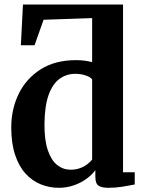

<svg xmlns="http://www.w3.org/2000/svg" viewBox="-20 -840 654 870"><path d="M247 11Q203 11 164 -5Q125 -21 95 -54.2Q65 -87.5 48 -139.5Q31 -191.5 31 -262.5Q31 -345.5 64.8 -414.8Q98.5 -484 164.2 -525.8Q230 -567.5 324.5 -567.5Q345 -567.5 363.8 -565Q382.5 -562.5 397.5 -558.5V-758L177.5 -750.5L136.5 -635H74.5L84 -819.5H537.5V-59.5H590.5V-4Q569 0.5 536 5.8Q503 11 471.5 11Q442 11 427 1.8Q412 -7.5 412 -40.5V-69Q396 -47 370.5 -28.8Q345 -10.5 313.2 0.2Q281.5 11 247 11ZM300 -71Q323.5 -71 342.5 -78Q361.5 -85 375.5 -95.8Q389.5 -106.5 397.5 -117V-480Q390.5 -490.5 368.8 -498Q347 -505.5 321 -505.5Q282 -505.5 250.8 -483.5Q219.5 -461.5 201 -411.8Q182.5 -362 181.5 -279Q181 -205 196.8 -159Q212.5 -113 239.5 -92Q266.5 -71 300 -71Z"/></svg>

Font: Merriweather 24pt
Style: Bold
Weight: 700
Designer: Eben Sorkin
Foundry: Eben Sorkin
Version: Version 2.100